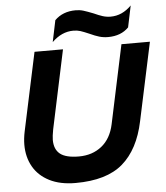

<svg xmlns="http://www.w3.org/2000/svg" viewBox="-60 -953 881 1021"><g transform="rotate(-5 380.5 -442.5)"><path d="M270 -857Q313 -900 382 -900Q404 -900 423.5 -894Q443 -888 476 -875Q502 -863 522.5 -856.5Q543 -850 565 -850Q627 -850 676 -900L652 -785Q611 -743 542 -743Q517 -743 495 -749.5Q473 -756 445 -769Q415 -782 398 -787.5Q381 -793 360 -793Q298 -793 246 -742ZM48 -211Q48 -244 56 -282L145 -699H297L208 -280Q201 -243 201 -224Q201 -173 232 -148.5Q263 -124 332 -124Q404 -124 454 -164Q504 -204 520 -280L609 -699H761L672 -282Q641 -134 554.5 -59.5Q468 15 302 15Q220 15 163 -14Q106 -43 77 -94Q48 -145 48 -211Z"/></g></svg>

Font: Prompt Semibold
Style: Italic
Weight: 600
Italic angle: -12°
Designer: Katatrad Team
Foundry: CadsonDemak
Version: Version 1.000